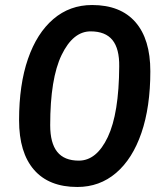

<svg xmlns="http://www.w3.org/2000/svg" viewBox="-20 -735 640 765"><path d="M288 10Q175 10 115.5 -58.5Q56 -127 56 -256Q56 -398 91.5 -500.5Q127 -603 192.5 -659Q258 -715 347 -715Q460 -715 519.5 -647Q579 -579 579 -451Q579 -309 543.5 -205.5Q508 -102 442.5 -46Q377 10 288 10ZM294 -95Q365 -95 409.5 -189Q454 -283 455 -470Q456 -541 428 -575.5Q400 -610 341 -610Q271 -610 225.5 -516Q180 -422 180 -236Q180 -165 208 -130Q236 -95 294 -95Z"/></svg>

Font: Nunito ExtraLight
Style: Italic
Weight: 200
Italic angle: -9°
Designer: Vernon Adams
Foundry: Vernon Adams
Version: Version 3.602